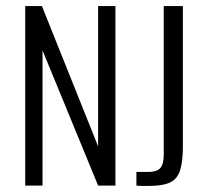

<svg xmlns="http://www.w3.org/2000/svg" viewBox="-20 -611 681 632"><path d="M63 0V-591H118L303 -129V-591H360V0H303L120 -445V0ZM470 1Q461 1 450 1Q439 1 429 0V-45H462Q494 -44 506.5 -56.5Q519 -69 519 -103V-591H582V-130Q582 -80 573 -51Q564 -22 540 -10.5Q516 1 470 1Z"/></svg>

Font: Alumni Sans
Style: Regular
Weight: 400
Designer: Robert E. Leuschke
Foundry: Robert E. Leuschke
Version: Version 1.018